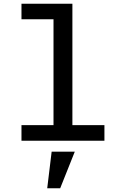

<svg xmlns="http://www.w3.org/2000/svg" viewBox="-20 -760 680 1037"><path d="M96 -84H269V-656H96V-740H371V-84H544V0H96ZM259 59H384L305 257H235Z"/></svg>

Font: Writer Medium
Style: Regular
Weight: 500
Monospace: yes
Designer: Mike Abbink, Paul van der Laan, Pieter van Rosmalen
Foundry: Bold Monday
Version: Version 2.001 2020